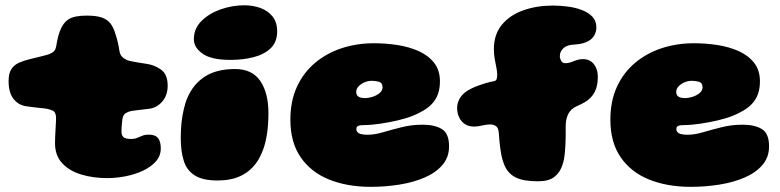

<svg xmlns="http://www.w3.org/2000/svg" viewBox="-20 -660 2948 726"><path d="M385.5 13.5Q332.5 13.5 287.5 0Q242.5 -13.5 215.2 -42.8Q188 -72 188 -119Q188 -129 188.5 -139.5Q189 -150 189.5 -160.2Q190 -170.5 190.5 -180Q191 -189.5 191.5 -198.2Q192 -207 192 -214Q192 -236 178.2 -242.2Q164.5 -248.5 144 -250.5Q133.5 -251.5 123.8 -252.5Q114 -253.5 103.8 -255Q93.5 -256.5 80.5 -258Q50 -262 31.2 -286Q12.5 -310 12.5 -353Q12.5 -383.5 23.5 -399.5Q34.5 -415.5 52.8 -423.2Q71 -431 91.5 -436Q110.5 -440.5 127.5 -444.8Q144.5 -449 157.5 -452.5Q170.5 -456 180.2 -462.8Q190 -469.5 192.5 -485.5Q194.5 -497 196.5 -507Q198.5 -517 201 -526Q203.5 -535 206.5 -542.5Q219 -575 240.8 -588Q262.5 -601 308 -601Q343.5 -601 364.8 -593.8Q386 -586.5 398 -570.8Q410 -555 417.5 -528.5Q420.5 -519 422.5 -511.8Q424.5 -504.5 426 -497.5Q427.5 -490.5 429 -483Q430.5 -475.5 432 -465.5Q434.5 -450 446.5 -441Q458.5 -432 473.5 -429Q486 -426.5 495.2 -424.8Q504.5 -423 513.8 -421.8Q523 -420.5 535 -418.5Q563.5 -414.5 588.8 -396.8Q614 -379 614 -336Q614 -299 593.2 -275.5Q572.5 -252 542.5 -248.5Q525.5 -246.5 507.8 -244.5Q490 -242.5 477.5 -240.5Q467.5 -239 456.5 -232.8Q445.5 -226.5 443 -210.5Q442.5 -205.5 441.8 -200.5Q441 -195.5 440.8 -190.5Q440.5 -185.5 440 -180.5Q439.5 -175.5 439.5 -170.5Q439.5 -165.5 439.5 -160Q439.5 -149 446.5 -141.8Q453.5 -134.5 477.5 -134.5Q489 -134.5 498.8 -138.8Q508.5 -143 518.8 -147Q529 -151 542 -151Q567 -151 577.5 -137.8Q588 -124.5 588 -99Q588 -70.5 569.2 -49.5Q550.5 -28.5 520.5 -14.5Q490.5 -0.5 455 6.5Q419.5 13.5 385.5 13.5Z M803 22.5Q747 22.5 716.8 3.5Q686.5 -15.5 675 -51.5Q663.5 -87.5 663.5 -138Q663.5 -153 664.2 -167.5Q665 -182 666.2 -195.5Q667.5 -209 669.8 -221.8Q672 -234.5 674.8 -246.5Q677.5 -258.5 681 -269.8Q684.5 -281 689 -291Q711.5 -343 755.5 -371Q799.5 -399 869 -399Q933.5 -399 964.2 -353.8Q995 -308.5 995 -232.5Q995 -212.5 993.8 -193.5Q992.5 -174.5 990 -157.2Q987.5 -140 983.8 -123.8Q980 -107.5 974.5 -93.2Q969 -79 962.5 -66Q956 -53 947.5 -42Q924.5 -11 888.8 5.8Q853 22.5 803 22.5ZM851.5 -433.5Q779 -433.5 746 -457Q713 -480.5 713 -511.5Q713 -552 742 -580.8Q771 -609.5 814.8 -624.8Q858.5 -640 903.5 -640Q936.5 -640 964.8 -629.8Q993 -619.5 1010.5 -597.8Q1028 -576 1028 -541Q1028 -501 1003.5 -477.5Q979 -454 938.8 -443.8Q898.5 -433.5 851.5 -433.5Z M1382 46.5Q1293 46.5 1224.2 18.8Q1155.5 -9 1116.8 -65.5Q1078 -122 1078 -207.5Q1078 -278 1102.8 -331.8Q1127.5 -385.5 1171.2 -422.2Q1215 -459 1272.2 -477.8Q1329.5 -496.5 1394.5 -496.5Q1438.5 -496.5 1482.5 -489.8Q1526.5 -483 1563 -466.8Q1599.5 -450.5 1621.5 -422.5Q1643.5 -394.5 1643.5 -352.5Q1643.5 -324.5 1635.8 -303.8Q1628 -283 1614 -268Q1600 -253 1581.2 -242Q1562.5 -231 1540.5 -222Q1518.5 -213 1484.8 -205Q1451 -197 1416.2 -192Q1381.5 -187 1356 -187Q1340.5 -187 1334 -183.8Q1327.5 -180.5 1327.5 -172Q1327.5 -167 1329.8 -163Q1332 -159 1336.5 -156.5Q1342 -153 1350.8 -151.8Q1359.5 -150.5 1370.5 -150.5Q1396 -150.5 1428.5 -160Q1461 -169.5 1498.8 -179Q1536.5 -188.5 1578.5 -188.5Q1623.5 -188.5 1650.8 -172Q1678 -155.5 1678 -106.5Q1678 -65.5 1653 -36.2Q1628 -7 1585.8 11.2Q1543.5 29.5 1490.5 38Q1437.5 46.5 1382 46.5ZM1361.5 -289Q1373 -289 1388.2 -293.8Q1403.5 -298.5 1415 -307.8Q1426.5 -317 1426.5 -330Q1426.5 -347 1413 -350.8Q1399.5 -354.5 1385 -354.5Q1375 -354.5 1364.8 -351.2Q1354.5 -348 1346 -342.2Q1337.5 -336.5 1332.2 -329Q1327 -321.5 1327 -313Q1327 -303 1331.8 -297.8Q1336.5 -292.5 1344.5 -290.8Q1352.5 -289 1361.5 -289Z M2014.5 25.5Q1960.5 25.5 1931.8 11.8Q1903 -2 1889 -31.5Q1885 -40.5 1881.8 -50.8Q1878.5 -61 1876 -72.8Q1873.5 -84.5 1871.8 -98Q1870 -111.5 1868.5 -126.5Q1867 -141.5 1866 -158Q1864.5 -177 1855.2 -183.2Q1846 -189.5 1833 -189.5Q1826.5 -189.5 1819.8 -188.5Q1813 -187.5 1806 -186Q1798 -184 1789.2 -182.8Q1780.5 -181.5 1772 -181.5Q1751.5 -181.5 1737.2 -191.2Q1723 -201 1715.8 -217Q1708.5 -233 1708.5 -252Q1708.5 -273 1721.5 -292.8Q1734.5 -312.5 1765 -326.5Q1775.5 -331.5 1788.2 -336.2Q1801 -341 1816 -345.5Q1831 -350 1847.5 -353Q1856 -354.5 1858 -361.2Q1860 -368 1860 -378.5Q1860 -389.5 1857 -404Q1854 -418.5 1850.8 -436.2Q1847.5 -454 1847.5 -474.5Q1847.5 -530 1877.8 -566.5Q1908 -603 1958.8 -621Q2009.5 -639 2071 -639Q2098 -639 2126.8 -635.2Q2155.5 -631.5 2180 -622.2Q2204.5 -613 2219.8 -597Q2235 -581 2235 -556.5Q2235 -541.5 2228.2 -528Q2221.5 -514.5 2205.5 -505Q2196 -499.5 2182.8 -496Q2169.5 -492.5 2152 -491.5Q2124 -490.5 2110.5 -477.8Q2097 -465 2097 -449Q2097 -447.5 2097 -446Q2097 -444.5 2097.2 -442.8Q2097.5 -441 2098 -439.5Q2100.5 -430.5 2105 -425.8Q2109.5 -421 2118.5 -421Q2125 -421 2133.5 -423.2Q2142 -425.5 2153 -430Q2158.5 -432.5 2163.8 -433.8Q2169 -435 2174.2 -435.8Q2179.5 -436.5 2184 -436.5Q2210.5 -436.5 2225.5 -417.5Q2240.5 -398.5 2240.5 -370.5Q2240.5 -344 2234 -324.8Q2227.5 -305.5 2213.5 -291Q2204.5 -281.5 2192 -274Q2179.5 -266.5 2163 -259.5Q2138.5 -249 2128.8 -229.2Q2119 -209.5 2119 -183Q2119 -165.5 2119 -148.8Q2119 -132 2118.2 -116.5Q2117.5 -101 2116.2 -86.8Q2115 -72.5 2112.8 -59.8Q2110.5 -47 2106.5 -35.5Q2097 -7 2075.8 9.2Q2054.5 25.5 2014.5 25.5Z M2592 46.5Q2503 46.5 2434.2 18.8Q2365.5 -9 2326.8 -65.5Q2288 -122 2288 -207.5Q2288 -278 2312.8 -331.8Q2337.5 -385.5 2381.2 -422.2Q2425 -459 2482.2 -477.8Q2539.5 -496.5 2604.5 -496.5Q2648.5 -496.5 2692.5 -489.8Q2736.5 -483 2773 -466.8Q2809.5 -450.5 2831.5 -422.5Q2853.5 -394.5 2853.5 -352.5Q2853.5 -324.5 2845.8 -303.8Q2838 -283 2824 -268Q2810 -253 2791.2 -242Q2772.5 -231 2750.5 -222Q2728.5 -213 2694.8 -205Q2661 -197 2626.2 -192Q2591.5 -187 2566 -187Q2550.5 -187 2544 -183.8Q2537.5 -180.5 2537.5 -172Q2537.5 -167 2539.8 -163Q2542 -159 2546.5 -156.5Q2552 -153 2560.8 -151.8Q2569.5 -150.5 2580.5 -150.5Q2606 -150.5 2638.5 -160Q2671 -169.5 2708.8 -179Q2746.5 -188.5 2788.5 -188.5Q2833.5 -188.5 2860.8 -172Q2888 -155.5 2888 -106.5Q2888 -65.5 2863 -36.2Q2838 -7 2795.8 11.2Q2753.5 29.5 2700.5 38Q2647.5 46.5 2592 46.5ZM2571.5 -289Q2583 -289 2598.2 -293.8Q2613.5 -298.5 2625 -307.8Q2636.5 -317 2636.5 -330Q2636.5 -347 2623 -350.8Q2609.5 -354.5 2595 -354.5Q2585 -354.5 2574.8 -351.2Q2564.5 -348 2556 -342.2Q2547.5 -336.5 2542.2 -329Q2537 -321.5 2537 -313Q2537 -303 2541.8 -297.8Q2546.5 -292.5 2554.5 -290.8Q2562.5 -289 2571.5 -289Z"/></svg>

Font: Gluten Black
Style: Regular
Weight: 900
Designer: Tyler Finck
Foundry: Etcetera Type Company
Version: Version 1.300